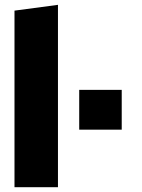

<svg xmlns="http://www.w3.org/2000/svg" viewBox="-20 -775 586 795"><path d="M220 0H40V-731L220 -755ZM308 -403H484V-238H308Z"/></svg>

Font: Protest Guerrilla
Style: Regular
Weight: 400
Designer: Octavio Pardo
Foundry: Ashler Design
Version: Version 2.005; ttfautohint (v1.8.4.7-5d5b)